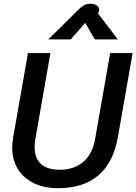

<svg xmlns="http://www.w3.org/2000/svg" viewBox="-20 -979 717 1009"><path d="M44 -204Q44 -226 49 -256L127 -700H245L166 -250Q162 -229 162 -206Q162 -148 195 -117.5Q228 -87 294 -87Q370 -87 418.5 -129Q467 -171 480 -250L559 -700H677L599 -256Q576 -126 497.5 -58Q419 10 284 10Q212 10 157.5 -16.5Q103 -43 73.5 -91.5Q44 -140 44 -204ZM393 -929Q411 -946 423 -952.5Q435 -959 454 -959Q477 -959 489 -950Q501 -941 501 -928Q501 -921 498 -915L494 -910L599 -772H478L428 -859L352 -772H234Z"/></svg>

Font: Niramit SemiBold
Style: Italic
Weight: 600
Italic angle: -10°
Designer: Katatrad Aksorn Co.,Ltd.
Foundry: Cadson Demak Co.,Ltd.
Version: Version 1.001; ttfautohint (v1.6)